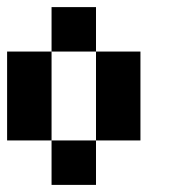

<svg xmlns="http://www.w3.org/2000/svg" viewBox="-20 -645 540 540"><path d="M125 -500V-625H250V-500ZM125 -250H0V-500H125ZM250 -250V-500H375V-250ZM125 -125V-250H250V-125Z"/></svg>

Font: Tiny5
Style: Regular
Weight: 400
Designer: Stefan Schmidt
Foundry: Made with Bits'n'Picas by Kreative Software
Version: Version 1.002; ttfautohint (v1.8.4.7-5d5b)